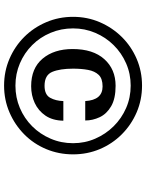

<svg xmlns="http://www.w3.org/2000/svg" viewBox="88 -767 692 908"><g transform="rotate(90 434.0 -313.0)"><path d="M710 -312.5Q710 -245.1 685.1 -185.5Q660.2 -126 615.2 -81.5Q570.3 -37.1 511.2 -11.7Q452.1 13.7 384.8 13.7Q317.4 13.7 258.3 -11.7Q199.2 -37.1 154.8 -81.5Q110.4 -126 85 -185.5Q59.6 -245.1 59.6 -312.5Q59.6 -379.9 85 -439Q110.4 -498 154.8 -543Q199.2 -587.9 258.3 -613.3Q317.4 -638.7 384.8 -638.7Q452.1 -638.7 511.2 -613.3Q570.3 -587.9 615.2 -543Q660.2 -498 685.1 -439Q710 -379.9 710 -312.5ZM657.2 -312.5Q657.2 -368.2 635.7 -417.5Q614.3 -466.8 577.1 -504.4Q540 -542 490.7 -563.5Q441.4 -585 384.8 -585Q329.1 -585 279.8 -563.5Q230.5 -542 193.4 -504.4Q156.2 -466.8 135.3 -417.5Q114.3 -368.2 114.3 -312.5Q114.3 -255.9 135.3 -206.1Q156.2 -156.2 193.4 -119.1Q230.5 -82 279.8 -61Q329.1 -40 384.8 -40Q441.4 -40 490.7 -61Q540 -82 577.1 -119.1Q614.3 -156.2 635.7 -206.1Q657.2 -255.9 657.2 -312.5ZM550.8 -266.6Q549.8 -215.8 526.9 -182.1Q503.9 -148.4 467.3 -131.3Q430.7 -114.3 387.7 -114.3Q302.7 -114.3 257.3 -168.5Q211.9 -222.7 211.9 -310.5Q211.9 -407.2 259.8 -460.4Q307.6 -513.7 385.7 -513.7Q446.3 -513.7 482.4 -492.7Q518.6 -471.7 534.2 -438.5Q549.8 -405.3 549.8 -370.1H458Q453.1 -452.1 388.7 -452.1Q351.6 -452.1 334 -433.6Q316.4 -415 310.5 -383.3Q304.7 -351.6 304.7 -312.5Q304.7 -251 319.8 -214.4Q335 -177.7 385.7 -177.7Q427.7 -177.7 442.4 -204.1Q457 -230.5 458 -266.6Z"/></g></svg>

Font: Namkio Khamti
Style: Bold
Weight: 700
Designer: Debbi Hosken
Foundry: SIL International
Version: Version 3.917